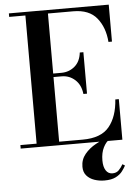

<svg xmlns="http://www.w3.org/2000/svg" viewBox="-63 -797 756 1061"><g transform="rotate(-5 315.5 -267.0)"><path d="M593 143.5Q585.5 157.5 572.8 174.5Q560 191.5 536.2 203.8Q512.5 216 473.5 216Q444 216 417.5 207Q391 198 374.5 179Q358 160 358 130Q358 90 382.5 60.2Q407 30.5 443 10.8Q479 -9 513.5 -20L520.5 -8Q501 3 486 32.8Q471 62.5 471 105Q471 140 484 160.2Q497 180.5 520.5 180.5Q542.5 180.5 555.8 167Q569 153.5 579.5 135ZM398.5 -270.5Q393 -321 361.5 -349.5Q330 -378 287.5 -378H242V-19.5H372.5Q475 -19.5 520.2 -74.8Q565.5 -130 571.5 -225H591V0H27V-19.5H117V-730.5H27V-750H581V-545H561.5Q555.5 -625.5 513 -678Q470.5 -730.5 382.5 -730.5H242V-397.5H287.5Q330 -397.5 361.5 -424Q393 -450.5 398.5 -500.5H418.5V-270.5Z"/></g></svg>

Font: Bodoni* 11pt Medium
Style: Regular
Weight: 500
Version: Version 2.3